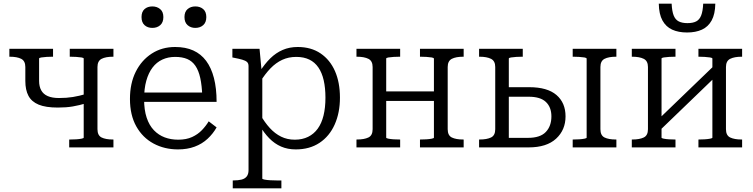

<svg xmlns="http://www.w3.org/2000/svg" viewBox="-20 -803 4105 1046"><path d="M436 -53V-484Q436 -488 424 -490Q412 -492 395 -493Q378 -494 364 -494H360V-537H598V-494H595Q556 -494 533.5 -482.5Q511 -471 511 -438V-99Q511 -65 533.5 -54Q556 -43 595 -43H598V0H357V-43H364Q378 -43 395 -44Q412 -45 424 -47.5Q436 -50 436 -53ZM118 -362V-438Q118 -471 95.5 -482.5Q73 -494 34 -494H31V-537H269V-494H265Q251 -494 234 -493Q217 -492 205 -490Q193 -488 193 -484V-362Q193 -332 204.5 -311Q216 -290 240 -279.5Q264 -269 301 -269Q343 -269 377 -274.5Q411 -280 452 -292V-241Q411 -229 376 -223Q341 -217 295 -217Q229 -217 190.5 -233Q152 -249 135 -281Q118 -313 118 -362Z M870 -710Q870 -681 853 -666Q836 -651 810 -651Q784 -651 767.5 -666Q751 -681 751 -710Q751 -739 767.5 -753.5Q784 -768 810 -768Q835 -768 852.5 -753.5Q870 -739 870 -710ZM1104 -710Q1104 -681 1087 -666Q1070 -651 1044 -651Q1019 -651 1002 -666Q985 -681 985 -710Q985 -739 1002 -753.5Q1019 -768 1044 -768Q1070 -768 1087 -753.5Q1104 -739 1104 -710ZM765 -263Q765 -204 779 -162Q793 -120 818.5 -93.5Q844 -67 877.5 -54.5Q911 -42 951 -42Q995 -42 1026.5 -56.5Q1058 -71 1080 -94Q1102 -117 1117 -142L1160 -109Q1141 -75 1111 -47Q1081 -19 1040.5 -4Q1000 11 950 11Q876 11 816.5 -21Q757 -53 722.5 -114.5Q688 -176 688 -264Q688 -349 719.5 -412Q751 -475 806.5 -511Q862 -547 934 -547Q991 -547 1033 -528Q1075 -509 1103 -471.5Q1131 -434 1145.5 -378Q1160 -322 1160 -248H745V-299H1105L1082 -279Q1080 -337 1071 -378Q1062 -419 1044.5 -444.5Q1027 -470 1000 -481.5Q973 -493 934 -493Q896 -493 864.5 -478.5Q833 -464 811 -435Q789 -406 777 -363Q765 -320 765 -263Z M1513 223H1248V180H1251Q1277 180 1295.5 175.5Q1314 171 1324 158.5Q1334 146 1334 124V-443Q1334 -458 1325.5 -465.5Q1317 -473 1299.5 -478Q1282 -483 1256 -488L1246 -490V-537H1394L1406 -408L1409 -401V170Q1409 173 1421.5 175.5Q1434 178 1452.5 179Q1471 180 1487 180H1513ZM1591 11Q1547 11 1511.5 -4.5Q1476 -20 1447 -49.5Q1418 -79 1393 -122L1397 -180Q1422 -136 1450 -105.5Q1478 -75 1511.5 -58.5Q1545 -42 1586 -42Q1627 -42 1658.5 -57.5Q1690 -73 1711 -102Q1732 -131 1742.5 -173.5Q1753 -216 1753 -271Q1753 -324 1743.5 -365.5Q1734 -407 1714.5 -435.5Q1695 -464 1665 -478.5Q1635 -493 1594 -493Q1552 -493 1517.5 -477Q1483 -461 1453.5 -430.5Q1424 -400 1396 -355L1394 -411Q1422 -455 1452.5 -485Q1483 -515 1520 -531Q1557 -547 1602 -547Q1675 -547 1726.5 -512Q1778 -477 1805 -415.5Q1832 -354 1832 -271Q1832 -189 1803.5 -125Q1775 -61 1721 -25Q1667 11 1591 11Z M2010 -99V-438Q2010 -471 1987 -482.5Q1964 -494 1925 -494H1922V-537H2160V-494H2156Q2142 -494 2125 -493Q2108 -492 2096 -490Q2084 -488 2084 -484V-53Q2084 -50 2096 -47.5Q2108 -45 2125 -44Q2142 -43 2156 -43H2160V0H1922V-43H1925Q1964 -43 1987 -54Q2010 -65 2010 -99ZM2344 -53V-483Q2344 -488 2332 -490Q2320 -492 2303 -493Q2286 -494 2272 -494H2268V-537H2506V-494H2503Q2464 -494 2441.5 -482.5Q2419 -471 2419 -438V-99Q2419 -65 2441.5 -54Q2464 -43 2503 -43H2506V0H2268V-43H2272Q2286 -43 2303 -44Q2320 -45 2332 -47.5Q2344 -50 2344 -53ZM2050 -253V-305H2385V-253Z M3176 -53V-483Q3176 -488 3164 -490Q3152 -492 3135 -493Q3118 -494 3104 -494H3100V-537H3338V-494H3335Q3296 -494 3273.5 -482.5Q3251 -471 3251 -438V-99Q3251 -65 3273.5 -54Q3296 -43 3335 -43H3338V0H3100V-43H3104Q3118 -43 3135 -44Q3152 -45 3164 -47.5Q3176 -50 3176 -53ZM2752 -52H2857Q2923 -52 2953.5 -84Q2984 -116 2984 -169Q2984 -219 2954 -247.5Q2924 -276 2861 -276H2727V-328H2863Q2962 -328 3011.5 -285.5Q3061 -243 3061 -169Q3061 -95 3009.5 -47.5Q2958 0 2860 0H2590V-43H2593Q2632 -43 2655 -54Q2678 -65 2678 -99V-438Q2678 -471 2655 -482.5Q2632 -494 2593 -494H2590V-537H2828V-494H2824Q2810 -494 2793 -493Q2776 -492 2764 -490Q2752 -488 2752 -484Z M3510 -99V-438Q3510 -471 3487 -482.5Q3464 -494 3425 -494H3422V-537H3660V-494H3656Q3642 -494 3625 -493Q3608 -492 3596 -490Q3584 -488 3584 -484V-53Q3584 -50 3596 -47.5Q3608 -45 3625 -44Q3642 -43 3656 -43H3660V0H3422V-43H3425Q3464 -43 3487 -54Q3510 -65 3510 -99ZM3861 -53V-484Q3861 -488 3848.5 -490Q3836 -492 3819 -493Q3802 -494 3788 -494H3785V-537H4023V-494H4020Q3981 -494 3958 -482.5Q3935 -471 3935 -438V-99Q3935 -65 3958 -54Q3981 -43 4020 -43H4023V0H3785V-43H3788Q3802 -43 3819 -44Q3836 -45 3848.5 -47.5Q3861 -50 3861 -53ZM3574 -92 3541 -128 3871 -446 3904 -410ZM3723 -626Q3676 -626 3642 -641.5Q3608 -657 3589 -691.5Q3570 -726 3569 -783H3639Q3641 -742 3650 -719Q3659 -696 3677.5 -686.5Q3696 -677 3725 -677Q3755 -677 3773 -686.5Q3791 -696 3800 -719Q3809 -742 3811 -783H3877Q3876 -726 3857 -691.5Q3838 -657 3804 -641.5Q3770 -626 3723 -626Z"/></svg>

Font: Roboto Serif Light
Style: Regular
Weight: 300
Designer: Greg Gazdowicz
Foundry: Commercial Type
Version: Version 1.008